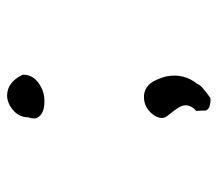

<svg xmlns="http://www.w3.org/2000/svg" viewBox="-56 -543 612 540"><g transform="rotate(-90 250.0 -273.0)"><path d="M274 -463Q258 -454 235 -454Q198 -454 188 -476Q185 -486 190 -499Q190 -531 221 -550Q236 -559 251 -559Q288 -559 309 -517Q310 -516 310 -514Q310 -481 274 -463ZM244 13Q213 14 209 -1Q209 -3 209 -9.5Q209 -16 208 -27Q235 -51 216 -79Q213 -84 208 -90.5Q203 -97 195 -107Q180 -124 198 -149Q219 -176 252 -174Q285 -171 299 -130Q302 -123 305 -112Q315 -63 284 -24Q281 -13 248 10Q246 11 244 13Z"/></g></svg>

Font: New Tegomin
Style: Regular
Weight: 400
Designer: Kyosuke Nagai
Version: Version 1.000